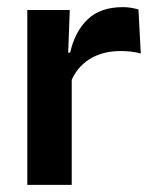

<svg xmlns="http://www.w3.org/2000/svg" viewBox="-20 -518 426 538"><path d="M177.5 -286 146.5 -370.5H176.5Q190 -430 225.8 -464Q261.5 -498 324.5 -498Q337.5 -498 348.2 -496Q359 -494 368 -491.5L374.5 -368Q363.5 -371.5 348.8 -373.2Q334 -375 318 -375Q267 -375 230.5 -352Q194 -329 177.5 -286ZM56.5 0V-490H175.5L170 -341L181 -336V0Z"/></svg>

Font: Anek Bangla
Style: Semi-bold
Weight: 600
Designer: Sulekha Rajkumar (Bangla), Yesha Goshar (Latin)
Foundry: Ek Type
Version: Version 1.002;March 21, 2022;FontCreator 13.0.0.2683 64-bit